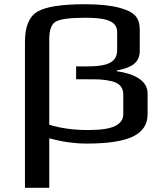

<svg xmlns="http://www.w3.org/2000/svg" viewBox="-20 -679 793 908"><path d="M533 -342V-346C597 -358 641 -379 641 -439V-536C641 -600 613 -623 546 -642C506 -653 451 -659 381 -659C271 -659 196 -647 157 -624C117 -600 98 -552 98 -481V209H213V-25C275 -8 334 0 390 0C489 0 562 -11 608 -33C654 -55 678 -90 678 -138V-238C678 -302 606 -332 533 -342ZM534 -528V-442C534 -379 479 -365 391 -365H340V-304H396C450 -304 467 -304 508 -295C544 -286 563 -267 563 -231V-139C563 -114 550 -96 524 -83C498 -70 455 -64 396 -64C330 -64 269 -72 213 -89V-494C213 -537 223 -565 244 -577C266 -589 311 -595 381 -595C466 -595 534 -586 534 -528Z"/></svg>

Font: Gamestation Extended
Style: Regular
Weight: 400
Width: 7
Designer: Jonas Hecksher
Foundry: Jonas Hecksher, Playtypeª, e-types AS
Version: Version 1.003